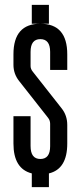

<svg xmlns="http://www.w3.org/2000/svg" viewBox="-20 -765 330 785"><path d="M110 -56Q35 -75 35 -178V-290H105V-168Q105 -115 145 -115Q185 -115 185 -167V-259Q185 -273 176 -284L58 -434Q35 -463 35 -500V-543Q35 -668 145 -668H110V-745H180V-668H145Q255 -668 255 -543V-479H185V-553Q185 -605 145 -605Q105 -605 105 -553V-495Q105 -483 114 -472L232 -322Q255 -293 255 -254V-178Q255 -74 180 -56V0H110Z"/></svg>

Font: Exetegue
Style: Regular
Weight: 400
Designer: Fábio Duarte Martins
Foundry: Fábio Duarte Martins
Version: Version 0.001